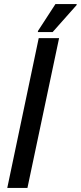

<svg xmlns="http://www.w3.org/2000/svg" viewBox="-20 -932 400 952"><path d="M16 0 172 -743H273L116 0ZM168 -773V-778L255 -912H360V-907L241 -773Z"/></svg>

Font: Saira SemiCondensed Medium
Style: Italic
Weight: 500
Width: 4
Italic angle: -12°
Designer: Hector Gatti with collaboration of the Omnibus-Type team
Foundry: Omnibus-Type
Version: Version 1.101